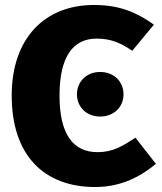

<svg xmlns="http://www.w3.org/2000/svg" viewBox="-20 -733 649 771"><path d="M357 -713C161 -713 27 -581 27 -349C27 -110 156 18 362 18C469 18 547 -26 606 -75L524 -180C473 -147 434 -122 372 -122C275 -122 219 -192 219 -349C219 -508 275 -578 368 -578C426 -578 466 -560 511 -529L598 -634C529 -683 462 -713 357 -713ZM382 -444C327 -444 289 -405 289 -354C289 -304 327 -265 382 -265C438 -265 476 -304 476 -354C476 -405 438 -444 382 -444Z"/></svg>

Font: Fira Sans ExtraBold
Style: Regular
Weight: 800
Designer: bBox Type GmbH & Carrois Corporate GbR & Edenspiekermann AG
Foundry: bBox Type GmbH & Carrois Corporate GbR & Edenspiekermann AG
Version: Version 4.300;PS 004.300;hotconv 1.0.88;makeotf.lib2.5.64775